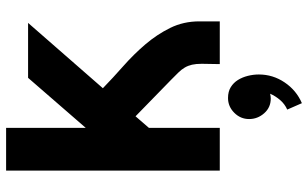

<svg xmlns="http://www.w3.org/2000/svg" viewBox="-210 -530 1009 629"><g transform="rotate(-90 294.5 -215.5)"><path d="M534 -628 320 -383Q354 -350 392.5 -316Q431 -282 463.5 -244Q496 -206 517.5 -162.5Q539 -119 539 -67V0H399Q399 -15 399.5 -30Q400 -45 400 -59Q400 -78 397 -91Q394 -104 387.5 -115Q381 -126 371 -136Q361 -146 348 -159L228 -276L190 -232V0H50V-700H190V-439L354 -628ZM219 96Q219 68 239.5 47.5Q260 27 288 27Q309 27 323.5 36Q338 45 347 59.5Q356 74 360.5 92Q365 110 365 128Q365 174 339 212.5Q313 251 271 269L250 221Q268 213 281 198Q294 183 302 165Q292 167 286 167Q257 167 238 145.5Q219 124 219 96Z"/></g></svg>

Font: CAT North
Style: Regular
Weight: 400
Designer: Peter Wiegel
Foundry: Peter Wiegel
Version: Version 1.000